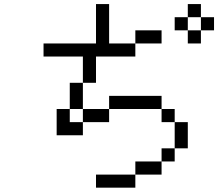

<svg xmlns="http://www.w3.org/2000/svg" viewBox="-20 -832 1040 915"><path d="M750 -625V-687.5H625V-625H500V-812.5H437.5V-625H187.5V-562.5H375Q375 -562.5 375 -437.5H312.5Q312.5 -437.5 312.5 -312.5H250Q250 -312.5 250 -187.5H375V-250H312.5V-312.5H375V-250H500V-312.5H375Q375 -312.5 375 -437.5H437.5Q437.5 -437.5 437.5 -562.5H625V-625ZM1000 -687.5V-750H937.5V-687.5H875V-625H937.5V-687.5ZM625 0H437.5V62.5H625ZM625 0H750V-62.5H625ZM750 -62.5H812.5V-125H750ZM812.5 -125H875Q875 -125 875 -250H812.5Q812.5 -250 812.5 -125ZM812.5 -250V-312.5H750V-250ZM500 -312.5H750V-375H500ZM875 -687.5V-750H812.5V-687.5ZM875 -750H937.5V-812.5H875Z"/></svg>

Font: BFUnifontExMono
Style: Regular
Weight: 500
Version: Version 15.0.06